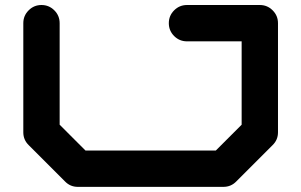

<svg xmlns="http://www.w3.org/2000/svg" viewBox="-20 -728 1174 748"><path d="M992.2 -708.5Q1021.5 -708.5 1042.2 -687.7Q1063 -667 1063 -637.7V-212.4Q1063 -183.1 1042 -162.6L900.4 -21Q879.9 0 850.1 0H283.2Q253.9 0 233.4 -21L91.8 -162.6Q70.8 -183.1 70.8 -212.4V-637.7Q70.8 -667 91.6 -687.7Q112.3 -708.5 141.6 -708.5Q170.9 -708.5 191.7 -687.7Q212.4 -667 212.4 -637.7V-242.2L313 -141.6H820.8L921.4 -242.2V-566.9H708.5Q679.2 -566.9 658.4 -587.6Q637.7 -608.4 637.7 -637.7Q637.7 -667 658.4 -687.7Q679.2 -708.5 708.5 -708.5Z"/></svg>

Font: Robtronika
Style: Regular
Weight: 400
Designer: GGBot
Version: 1.00